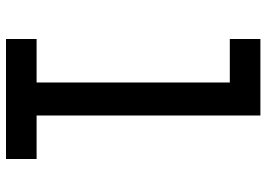

<svg xmlns="http://www.w3.org/2000/svg" viewBox="-144 -744 888 640"><g transform="rotate(90 300.0 -424.0)"><path d="M110 -848H365V-102H510V0H110V-102H255V-746H110Z"/></g></svg>

Font: Martian Mono Condensed
Style: Regular
Weight: 400
Width: 3
Designer: Roman Shamin
Foundry: Evil Martians
Version: Version 1.000